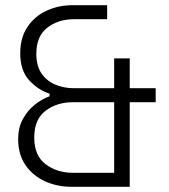

<svg xmlns="http://www.w3.org/2000/svg" viewBox="-20 -720 650 740"><path d="M480 0H256Q200 0 153 -21.5Q106 -43 78 -84Q50 -125 50 -184Q50 -228 68 -261Q86 -294 113.5 -316Q141 -338 171 -349V-359Q127 -373 92.5 -410.5Q58 -448 58 -515Q58 -575 86 -616.5Q114 -658 160 -679Q206 -700 260 -700H393V-646H265Q205 -646 162.5 -613.5Q120 -581 120 -512Q120 -466 140 -437Q160 -408 193 -394Q226 -380 265 -380H420V-495H480V-380H580V-326H480ZM261 -54H420V-326H261Q199 -326 155.5 -293Q112 -260 112 -190Q112 -120 156 -87Q200 -54 261 -54Z"/></svg>

Font: Space Grotesk Variable Light
Style: Regular
Weight: 300
Designer: Florian Karsten
Foundry: Florian Karsten
Version: Version 2.000